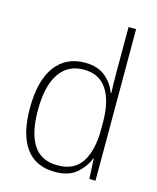

<svg xmlns="http://www.w3.org/2000/svg" viewBox="-115 -840 762 930"><g transform="rotate(15 266.0 -375.0)"><path d="M250 10Q152 10 102.5 -58.5Q53 -127 53 -257Q53 -395 106 -467Q159 -539 255 -539Q319 -539 358 -506.5Q397 -474 412 -429H415Q413 -481 413 -530V-760H451V0H420L415 -102H413Q396 -58 357.5 -24Q319 10 250 10ZM254 -24Q337 -24 375 -83Q413 -142 413 -248V-281Q413 -388 374.5 -446.5Q336 -505 258 -505Q178 -505 135.5 -442Q93 -379 93 -257Q93 -143 132 -83.5Q171 -24 254 -24Z"/></g></svg>

Font: Noto Sans Armenian SemiCondensed ExtraLight
Style: Regular
Weight: 200
Width: 4
Designer: Monotype Design Team
Foundry: Monotype Imaging Inc.
Version: Version 2.008; ttfautohint (v1.8.4.7-5d5b)